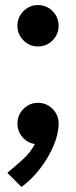

<svg xmlns="http://www.w3.org/2000/svg" viewBox="-20 -565 299 760"><path d="M65 175 9 119Q43 91 72 64.5Q101 38 118 5Q89 1 69 -22Q49 -45 49 -76Q49 -110 73 -134Q97 -158 130 -158Q164 -158 188 -134Q212 -110 212 -76Q212 -35 192 12Q172 59 139 102Q106 145 65 175ZM130 -381Q97 -381 73 -405Q49 -429 49 -463Q49 -497 73 -521Q97 -545 130 -545Q164 -545 188 -521Q212 -497 212 -463Q212 -429 188 -405Q164 -381 130 -381Z"/></svg>

Font: Lil Grotesk Black
Style: Regular
Weight: 900
Designer: Bastien Sozeau
Foundry: NBR — Bastien Sozeau
Version: Version 3.003; ttfautohint (v1.8.4.7-5d5b);gftools[0.9.33]